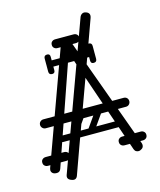

<svg xmlns="http://www.w3.org/2000/svg" viewBox="-125 -888 864 1037"><g transform="rotate(-15 307.0 -370.0)"><path d="M536 0Q529 0 522.5 -3.5Q516 -7 512 -17L324 -564Q320 -578 317 -583Q314 -588 308 -588Q300 -588 292 -564L102 -17Q96 0 79 0Q63 0 55.5 -7Q48 -14 48 -24Q48 -28 50 -34L276 -656Q278 -662 281 -662Q284 -662 295.5 -662Q307 -662 319 -662Q331 -662 333 -662Q336 -662 338 -657L563 -38Q565 -32 565 -27Q565 -14 555 -7Q545 0 536 0ZM83 -249Q73 -249 65.5 -256.5Q58 -264 58 -274Q58 -285 65.5 -292Q73 -299 83 -299H532Q543 -299 550 -292Q557 -285 557 -274Q557 -264 550 -256.5Q543 -249 532 -249ZM17 -75Q17 -86 24 -92Q31 -99 43 -99H92Q104 -99 111 -93Q118 -86 118 -75Q118 -63 111 -56Q104 -50 92 -50H43Q31 -50 24 -57Q17 -63 17 -75ZM171 -75Q171 -63 164 -57Q157 -50 145 -50H96Q85 -50 77 -56Q70 -63 70 -75Q70 -86 77 -93Q85 -99 96 -99H145Q157 -99 164 -92Q171 -86 171 -75ZM445 -75Q445 -86 452 -92Q459 -99 471 -99H520Q532 -99 539 -93Q546 -86 546 -75Q546 -63 539 -56Q532 -50 520 -50H471Q459 -50 452 -57Q445 -63 445 -75ZM599 -75Q599 -63 592 -57Q585 -50 573 -50H524Q513 -50 505 -56Q498 -63 498 -75Q498 -86 505 -93Q513 -99 524 -99H573Q585 -99 592 -92Q599 -86 599 -75ZM231 -675Q231 -687 238 -693Q245 -700 257 -700H306Q318 -700 325 -694Q332 -687 332 -675Q332 -664 325 -657Q318 -651 306 -651H257Q245 -651 238 -658Q231 -664 231 -675ZM385 -675Q385 -664 378 -658Q371 -651 359 -651H310Q299 -651 291 -657Q284 -664 284 -675Q284 -687 291 -694Q299 -700 310 -700H359Q371 -700 378 -693Q385 -687 385 -675ZM428 -577Q428 -560 411 -560H207Q190 -560 190 -577Q190 -595 206 -595H410Q428 -595 428 -577ZM425 -523Q409 -523 409 -540V-574Q409 -583 413 -587Q417 -591 426 -591Q436 -591 440 -587Q443 -584 443 -575V-541Q443 -523 425 -523ZM425 -631Q443 -631 443 -613V-579Q443 -570 440 -567Q436 -563 426 -563Q417 -563 413 -567Q409 -571 409 -580V-614Q409 -631 425 -631ZM209 -540Q209 -523 193 -523Q175 -523 175 -541V-575Q175 -584 178 -587Q182 -591 192 -591Q201 -591 205 -587Q209 -583 209 -574ZM175 -614Q175 -632 193 -632Q209 -632 209 -615V-581Q209 -572 205 -568Q201 -564 192 -564Q182 -564 178 -568Q175 -571 175 -580ZM306 -159Q293 -169 302 -182L368 -276Q377 -290 393 -279Q406 -269 397 -256L331 -162Q327 -157 320.5 -155.5Q314 -154 306 -159ZM208 -159Q195 -169 204 -182L270 -276Q279 -290 295 -279Q308 -269 299 -256L233 -162Q229 -157 222.5 -155.5Q216 -154 208 -159ZM504 -266Q504 -249 487 -249H155Q138 -249 138 -266Q138 -284 154 -284H486Q504 -284 504 -266ZM504 -170Q504 -153 487 -153H155Q138 -153 138 -170Q138 -188 154 -188H486Q504 -188 504 -170ZM456 -797Q481 -788 471 -761Q449 -700 420 -620Q391 -540 358.5 -450.5Q326 -361 293 -271Q260 -181 230.5 -100Q201 -19 179 43Q170 66 145 56Q119 47 127 24L420 -780Q424 -791 433.5 -796.5Q443 -802 456 -797Z"/></g></svg>

Font: Nsibidi Libre Uzo
Style: Regular
Weight: 400
Designer: Oluwaseun Badejo
Version: Version 1.021